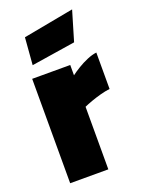

<svg xmlns="http://www.w3.org/2000/svg" viewBox="-140 -803 651 869"><g transform="rotate(-20 185.0 -368.0)"><path d="M43.2 0V-502.8H226.5V-453.1Q242.3 -465.2 264.6 -478.7Q286.9 -492.3 311.6 -502.7Q336.3 -513.1 356.7 -515.3V-339.9Q334.6 -337.3 310.2 -330.6Q285.8 -323.9 264.1 -316.1Q242.4 -308.4 227 -301.3V0ZM66.4 -560.1 76.8 -690.8 320.5 -736.4 278 -593.2Z"/></g></svg>

Font: TitilliumWeb ExtraLight
Style: Regular
Weight: 400
Designer: Mohamed Gaber, Accademia di Belle Arti di Urbino and others
Foundry: Kief Type Foundry, Accademia di Belle Arti di Urbino and others
Version: Version 3.000; ttfautohint (v1.8.2)